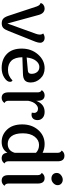

<svg xmlns="http://www.w3.org/2000/svg" viewBox="758 -1566 816 2373"><g transform="rotate(90 1166.5 -379.0)"><path d="M397 -414Q407 -440 407 -463.5Q407 -487 393 -504Q419 -522 447 -522Q475 -522 491.5 -506Q508 -490 508 -466.5Q508 -443 495 -408L363 -77Q345 -30 325 -11Q305 8 268 8Q231 8 210 -11Q189 -30 174 -77L59 -425Q45 -465 17 -472Q21 -494 40.5 -508Q60 -522 84 -522Q145 -522 165 -446L270 -62Z M853 -315Q892 -318 892 -360Q892 -402 869.5 -429.5Q847 -457 806 -457Q765 -457 731.5 -416Q698 -375 690 -300ZM974 -125Q991 -116 991 -94Q991 -57 940 -24Q889 9 820 9Q712 9 646 -55.5Q580 -120 580 -239Q580 -358 652 -440Q724 -522 823 -522Q901 -522 950 -469.5Q999 -417 999 -350Q999 -301 973.5 -278Q948 -255 889 -254L687 -247Q688 -156 728.5 -112.5Q769 -69 843.5 -69Q918 -69 974 -125Z M1225 -437V-417Q1265 -522 1362 -522Q1410 -522 1437 -497Q1464 -472 1464 -435.5Q1464 -399 1445.5 -379.5Q1427 -360 1397 -360Q1396 -360 1372 -363Q1375 -378 1375 -395.5Q1375 -413 1361.5 -426.5Q1348 -440 1321 -440Q1294 -440 1265.5 -410.5Q1237 -381 1225 -318V-74Q1225 -38 1253 -26Q1227 9 1189 9Q1121 9 1121 -75V-438Q1121 -473 1093 -487Q1119 -522 1157 -522Q1225 -522 1225 -437Z M1868 -415Q1830 -453 1770.5 -453Q1711 -453 1669 -399.5Q1627 -346 1627 -252.5Q1627 -159 1663 -112.5Q1699 -66 1757 -66Q1843 -66 1868 -153ZM1973 -683V-74Q1973 -38 2000 -26Q1974 9 1936 9Q1873 9 1868 -62Q1823 9 1733.5 9Q1644 9 1580.5 -58.5Q1517 -126 1517 -245.5Q1517 -365 1586.5 -443.5Q1656 -522 1760 -522Q1818 -522 1868 -497V-684Q1868 -719 1840 -733Q1864 -767 1904 -767Q1973 -767 1973 -683Z M2200 -746Q2229 -746 2248.5 -728.5Q2268 -711 2268 -682Q2268 -653 2243 -629.5Q2218 -606 2186.5 -606Q2155 -606 2136 -624Q2117 -642 2117 -672.5Q2117 -703 2144 -724.5Q2171 -746 2200 -746ZM2248 -437V-74Q2248 -38 2276 -26Q2250 9 2212 9Q2144 9 2144 -75V-438Q2144 -473 2116 -487Q2142 -522 2180 -522Q2248 -522 2248 -437Z"/></g></svg>

Font: Laila Medium
Style: Regular
Weight: 500
Designer: Hitesh Malaviya
Foundry: Indian Type Foundry
Version: Version 1.302;PS 1.0;hotconv 1.0.78;makeotf.lib2.5.61930; tt